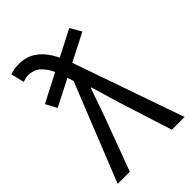

<svg xmlns="http://www.w3.org/2000/svg" viewBox="-216 -812 899 899"><g transform="rotate(-45 234.0 -362.0)"><path d="M67.2 -449.8 38 -505 370.7 -676.5 402.3 -621.3ZM14.8 0 209.7 -486.9 188 -552.1Q173.3 -597.6 146.5 -626.9Q119.7 -656.2 78.4 -656.2Q69 -656.2 58.9 -653.7Q48.9 -651.2 41.5 -648.8L25.5 -714.2Q37.6 -719.2 51.6 -721.7Q65.6 -724.2 82.5 -724.2Q131.5 -724.2 165.5 -702.1Q199.5 -680 223.4 -641.8Q247.2 -603.5 264.1 -554.9L457.7 0H373.4L287.7 -269.2Q277.7 -301.7 267.5 -337.6Q257.3 -373.5 247.2 -406.3H243.2Q231.4 -372.8 219 -336.6Q206.7 -300.5 195.3 -269.2L95.2 0Z"/></g></svg>

Font: Source Sans 3
Style: Regular
Weight: 200
Designer: Paul D. Hunt
Foundry: Adobe
Version: Version 3.046;hotconv 1.0.118;makeotfexe 2.5.65603